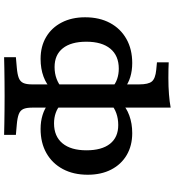

<svg xmlns="http://www.w3.org/2000/svg" viewBox="21 -674 839 921"><g transform="rotate(90 440.5 -213.5)"><path d="M440.5 183.9Q403.7 183.9 371.7 184.3Q339.7 184.7 310.9 185.1Q282.1 185.5 254.3 186.3V129.8L304.3 125.4Q336.6 122.7 353.9 115.9Q371.3 109.1 378 94.3Q384.8 79.5 384.8 52.6V-461.6Q384.8 -506.1 370.6 -522.7Q356.4 -539.4 315.5 -543.4L278.9 -546.9V-603.3Q294.1 -602.5 310.8 -602.1Q327.5 -601.7 354.2 -601.7Q396.8 -601.7 432.6 -604.6Q468.4 -607.4 496.3 -612.6V-603.3V52.6Q496.3 79.5 503.1 94.3Q509.8 109.1 527.6 115.9Q545.3 122.7 576.8 125.4L626.8 129.8V186.3Q599.4 185.5 570.4 185.1Q541.4 184.7 509.6 184.3Q477.8 183.9 440.5 183.9ZM262.5 11.3Q202.5 11.3 157.7 -15.2Q112.8 -41.6 87.9 -89.9Q62.9 -138.1 62.9 -202.2Q62.9 -271.1 90.1 -321.7Q117.2 -372.3 166.7 -400.3Q216.1 -428.3 282.7 -428.3Q318.9 -428.3 350 -418.8Q381 -409.2 401.5 -392L396.3 -333.7Q382.1 -347.8 359.1 -355.8Q336.1 -363.8 309.1 -363.8Q247.2 -363.8 213.6 -323.3Q180.1 -282.8 180.1 -208.4Q180.1 -135 211.5 -95.4Q242.9 -55.8 301.4 -55.8Q332.4 -55.8 358.2 -65.5Q384 -75.3 399.3 -90.1L403.4 -38.7Q386.1 -17.2 347.9 -2.9Q309.7 11.3 262.5 11.3ZM598.4 11.3Q562.2 11.3 531.5 1.7Q500.9 -7.8 479.6 -25.1L484.8 -83.3Q499 -69.2 522 -61.2Q545 -53.2 572 -53.2Q633.9 -53.2 667.5 -93.7Q701 -134.2 701 -208.6Q701 -282.1 669.8 -321.7Q638.5 -361.2 579.7 -361.2Q549.1 -361.2 523.1 -351.9Q497.1 -342.6 481.8 -327L477.7 -378.4Q495 -399.9 533.6 -414.1Q572.2 -428.3 618.6 -428.3Q678.6 -428.3 723.6 -401.9Q768.7 -375.4 793.4 -327.4Q818.2 -279.4 818.2 -214.9Q818.2 -146.3 791 -95.5Q763.9 -44.7 714.6 -16.7Q665.3 11.3 598.4 11.3Z"/></g></svg>

Font: Playfair 5pt SemiExpanded Light
Style: Regular
Weight: 300
Width: 6
Designer: Claus Eggers Sørensen
Foundry: Claus Eggers Sørensen
Version: Version 2.203